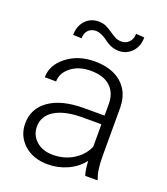

<svg xmlns="http://www.w3.org/2000/svg" viewBox="-136 -827 809 932"><g transform="rotate(20 268.0 -361.0)"><path d="M409.7 0Q400.9 -24.9 398.4 -73.7Q367.7 -33.7 320.1 -12Q272.5 9.8 219.2 9.8Q143.1 9.8 95.9 -32.7Q48.8 -75.2 48.8 -140.1Q48.8 -217.3 113 -262.2Q177.2 -307.1 292 -307.1H397.9V-367.2Q397.9 -423.8 363 -456.3Q328.1 -488.8 261.2 -488.8Q200.2 -488.8 160.2 -457.5Q120.1 -426.3 120.1 -382.3L61.5 -382.8Q61.5 -445.8 120.1 -491.9Q178.7 -538.1 264.2 -538.1Q352.5 -538.1 403.6 -493.9Q454.6 -449.7 456.1 -370.6V-120.6Q456.1 -43.9 472.2 -5.9V0ZM226.1 -42Q284.7 -42 330.8 -70.3Q377 -98.6 397.9 -146V-262.2H293.5Q206.1 -261.2 156.7 -230.2Q107.4 -199.2 107.4 -145Q107.4 -100.6 140.4 -71.3Q173.3 -42 226.1 -42ZM449.2 -729.5Q449.2 -682.6 421.6 -654.1Q394 -625.5 354 -625.5Q316.9 -625.5 281.5 -652.3Q246.1 -679.2 218.3 -679.2Q195.3 -679.2 179.9 -664.1Q164.6 -648.9 164.6 -621.6L120.6 -623Q120.6 -668 147.2 -697.3Q173.8 -726.6 215.8 -726.6Q239.3 -726.6 255.9 -718.3Q272.5 -710 287.1 -699.7Q301.8 -689.5 316.7 -681.2Q331.5 -672.9 351.6 -672.9Q374 -672.9 389.9 -689Q405.8 -705.1 405.8 -732.4Z"/></g></svg>

Font: Roboto-Light
Style: Regular
Weight: 300
Designer: Google
Version: Version 2.137; 2017